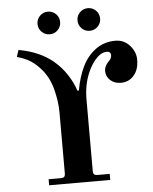

<svg xmlns="http://www.w3.org/2000/svg" viewBox="-60 -964 810 1014"><g transform="rotate(-5 345.0 -457.0)"><path d="M48 -690 60 -726Q172 -706 243 -646Q282 -613 310 -570Q338 -527 351 -485H359Q372 -557 398 -610.5Q424 -664 469 -697Q514 -730 573 -730Q619 -730 649.5 -696Q680 -662 680 -620Q680 -568 653 -537Q626 -506 584 -506Q550 -506 528 -526Q506 -546 506 -576Q506 -600 527 -622Q538 -633 541.5 -640.5Q545 -648 545 -658Q545 -665 539.5 -670.5Q534 -676 524 -676Q498 -676 474 -653.5Q450 -631 431 -594Q395 -524 395 -434V-56Q395 -42 400.5 -37Q406 -32 419 -32H483V0H159V-32H223Q236 -32 241.5 -37Q247 -42 247 -56V-378Q247 -436 230.5 -500Q214 -564 177 -608Q150 -640 121 -659Q92 -678 48 -690ZM401.5 -811.5Q384 -829 384 -854Q384 -879 401.5 -896.5Q419 -914 444 -914Q469 -914 486.5 -896.5Q504 -879 504 -854Q504 -829 486.5 -811.5Q469 -794 444 -794Q419 -794 401.5 -811.5ZM189.5 -811.5Q172 -829 172 -854Q172 -879 189.5 -896.5Q207 -914 232 -914Q257 -914 274.5 -896.5Q292 -879 292 -854Q292 -829 274.5 -811.5Q257 -794 232 -794Q207 -794 189.5 -811.5Z"/></g></svg>

Font: Old Standard TT
Style: Bold
Weight: 700
Designer: Alexey Kryukov <alexios@thessalonica.org.ru>
Version: Version 2.2